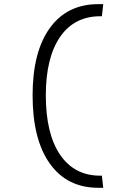

<svg xmlns="http://www.w3.org/2000/svg" viewBox="-20 -811 626 929"><path d="M456.1 97.7Q304.7 97.7 221.2 -19.3Q137.7 -136.2 137.7 -349.6Q137.7 -560.1 221.2 -675.5Q304.7 -791 456.1 -791H479.5L473.1 -732.4H465.8Q339.4 -732.4 270.5 -632.1Q201.7 -531.7 201.7 -349.6Q201.7 -164.6 270.5 -62.7Q339.4 39.1 465.8 39.1H473.1L479.5 97.7Z"/></svg>

Font: Caskaydia Cove Light
Style: Regular
Weight: 300
Monospace: yes
Designer: Aaron Bell
Foundry: Saja Typeworks
Version: Version 4.300; ttfautohint (v1.8.3)